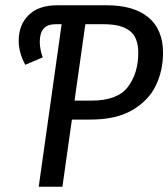

<svg xmlns="http://www.w3.org/2000/svg" viewBox="-20 -709 639 729"><path d="M599 -508Q599 -441 571.5 -384Q544 -327 482.5 -291Q421 -255 324 -255H253L217 0H127L214 -617H190Q131 -617 131 -550Q131 -524 142 -491L76 -463Q51 -509 51 -554Q51 -615 89 -652Q127 -689 197 -689H385Q488 -689 543.5 -643Q599 -597 599 -508ZM505 -509Q505 -567 472.5 -592Q440 -617 375 -617H304L263 -327H328Q426 -327 465.5 -379Q505 -431 505 -509Z"/></svg>

Font: Fira Sans Condensed
Style: Italic
Weight: 400
Width: 3
Italic angle: -8°
Designer: bBox Type GmbH & Carrois Corporate GbR & Edenspiekermann AG
Foundry: bBox Type GmbH & Carrois Corporate GbR & Edenspiekermann AG
Version: Version 4.301